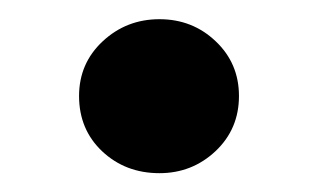

<svg xmlns="http://www.w3.org/2000/svg" viewBox="-20 -184 338 204"><path d="M64 -82Q64 -116.7 89.1 -140.1Q114.3 -163.6 149.4 -163.6Q184.6 -163.6 209.2 -140.1Q233.9 -116.7 233.9 -82Q233.9 -46.9 209 -23.4Q184.1 0 149.4 0Q113.3 0 88.6 -23.2Q64 -46.4 64 -82Z"/></svg>

Font: Vazirmatn RD UI FD
Style: Bold
Weight: 700
Designer: Saber Rastikerdar
Foundry: Saber Rastikerdar
Version: Version 33.003